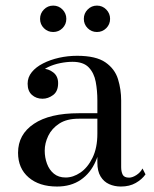

<svg xmlns="http://www.w3.org/2000/svg" viewBox="-20 -672 563 702"><path d="M422 10Q398.5 10 379 1.2Q359.5 -7.5 347.8 -26.8Q336 -46 336 -78V-304.5Q336 -340.5 330 -372.8Q324 -405 304.5 -425.5Q285 -446 245 -446Q223.5 -446 200 -441.2Q176.5 -436.5 156 -426.8Q135.5 -417 122.8 -402Q110 -387 110 -366H82Q82 -391.5 98.8 -406.2Q115.5 -421 135.5 -421Q157 -421 174.8 -407.2Q192.5 -393.5 192.5 -368Q192.5 -338 174.2 -324.5Q156 -311 135.5 -311Q112.5 -311 96.8 -325Q81 -339 81 -366Q81 -389.5 96.2 -408.2Q111.5 -427 137.5 -440.2Q163.5 -453.5 195.8 -460.8Q228 -468 262 -468Q331 -468 365.5 -444Q400 -420 411.5 -382.5Q423 -345 423 -304.5V-61Q423 -44.5 428.5 -33.5Q434 -22.5 452 -22.5Q464 -22.5 478.8 -32Q493.5 -41.5 501 -56L512 -34.5Q499 -16 476.2 -3Q453.5 10 422 10ZM188.5 10Q123.5 10 84.8 -23.2Q46 -56.5 46 -113.5Q46 -180.5 103.8 -219.2Q161.5 -258 268 -258H382.5V-238H268Q224 -238 196.8 -220.2Q169.5 -202.5 156.5 -175.5Q143.5 -148.5 143.5 -121Q143.5 -96 151.8 -73.5Q160 -51 177 -37Q194 -23 220 -23Q247.5 -23 274 -41Q300.5 -59 318.2 -95Q336 -131 336 -183.5H349Q349 -126.5 330 -82.8Q311 -39 275.2 -14.5Q239.5 10 188.5 10ZM334.5 -555Q314.5 -555 300.5 -569Q286.5 -583 286.5 -603Q286.5 -623 300.5 -637.2Q314.5 -651.5 334.5 -651.5Q354.5 -651.5 368.5 -637.2Q382.5 -623 382.5 -603Q382.5 -583 368.5 -569Q354.5 -555 334.5 -555ZM174.5 -555Q154.5 -555 140.5 -569Q126.5 -583 126.5 -603Q126.5 -623 140.5 -637.2Q154.5 -651.5 174.5 -651.5Q194.5 -651.5 208.5 -637.2Q222.5 -623 222.5 -603Q222.5 -583 208.5 -569Q194.5 -555 174.5 -555Z"/></svg>

Font: BodoniModa 10 Custom
Style: Regular
Weight: 400
Designer: Owen Earl
Foundry: indestructible type
Version: Version 2.005